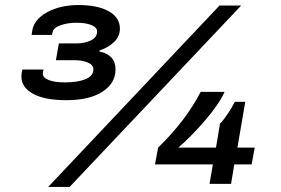

<svg xmlns="http://www.w3.org/2000/svg" viewBox="-20 -721 1103 753"><path d="M241.2 -328.1Q154.8 -328.1 109.4 -353.3Q64 -378.4 64 -420.9Q64 -435.1 67.9 -448.2H150.9Q147.9 -439.5 147.9 -432.1Q147.9 -416 171.1 -407Q194.3 -397.9 234.9 -397.9Q285.6 -397.9 315.9 -410.6Q346.2 -423.3 346.2 -449.2Q346.2 -466.8 324.2 -475.8Q302.2 -484.9 273.9 -484.9H199.2L210.9 -550.8H282.2Q312 -550.8 336.4 -562.5Q360.8 -574.2 360.8 -597.2Q360.8 -613.8 338.4 -622.8Q315.9 -631.8 280.8 -631.8Q245.1 -631.8 217 -621.8Q189 -611.8 186 -594.2L184.1 -584H104L106 -598.1Q111.8 -643.1 163.3 -672.1Q214.8 -701.2 288.1 -701.2Q362.8 -701.2 406.5 -676.8Q450.2 -652.3 450.2 -608.9Q450.2 -578.1 427.7 -556.4Q405.3 -534.7 370.1 -522.9V-519Q433.1 -505.9 433.1 -449.2Q433.1 -394.5 381.8 -361.3Q330.6 -328.1 241.2 -328.1ZM168.9 12.2 840.8 -699.2H925.8L252.9 12.2ZM801.8 0 814.9 -76.2H587.9L600.1 -142.1Q708 -246.6 767.1 -360.8H860.8Q839.8 -313 783.4 -247.8Q727.1 -182.6 679.2 -142.1H827.1L842.8 -235.8Q856.9 -250 874.3 -276.4Q891.6 -302.7 900.9 -321.8H941.9L911.1 -142.1H979L966.8 -76.2H898.9L886.2 0Z"/></svg>

Font: Archivo Expanded SemiBold
Style: Italic
Weight: 600
Width: 7
Italic angle: -10°
Designer: Hector Gatti
Foundry: Omnibus-Type
Version: Version 2.001